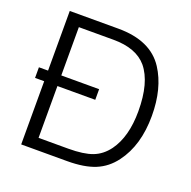

<svg xmlns="http://www.w3.org/2000/svg" viewBox="-127 -842 965 968"><g transform="rotate(20 356.0 -358.0)"><path d="M86 -339H37V-396H86V-716H347Q521 -716 593 -605Q656 -508 656 -360Q656 -202 581 -102Q541 -48 482.5 -24Q424 0 332 0H86ZM157 -339V-61H316Q399 -61 446 -79Q493 -97 526 -142Q584 -222 584 -359Q584 -513 522 -588Q465 -655 343 -655H157V-396H360V-339Z"/></g></svg>

Font: Almarai Light
Style: Regular
Weight: 300
Designer: Boutros International 2019
Foundry: Created by Boutros International 2019
Version: Version 1.10